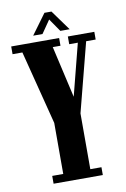

<svg xmlns="http://www.w3.org/2000/svg" viewBox="-92 -888 617 943"><g transform="rotate(-10 216.0 -417.0)"><path d="M97 0V-39H152V-293.5L58 -661.5H9V-700H248V-661.5H209.5L268.5 -403.5L334.5 -661.5H291.5V-700H423.5V-661.5H376L287 -317V-39H342.5V0ZM124.5 -733.5 198.5 -834.5H233.5L306.5 -733.5H260L215.5 -798L171 -733.5Z"/></g></svg>

Font: Imbue 10pt ExtraBold
Style: Regular
Weight: 800
Designer: Tyler Finck
Foundry: Etcetera Type Company
Version: Version 1.102; ttfautohint (v1.8.3)